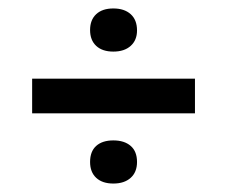

<svg xmlns="http://www.w3.org/2000/svg" viewBox="-20 -537 536 454"><path d="M56 -269V-351H441V-269ZM248 -415Q222 -415 207.5 -428.5Q193 -442 193 -466Q193 -490 207.5 -503.5Q222 -517 248 -517Q274 -517 289 -503.5Q304 -490 304 -465Q304 -442 289 -428.5Q274 -415 248 -415ZM248 -103Q222 -103 207.5 -116.5Q193 -130 193 -154Q193 -179 207.5 -192Q222 -205 248 -205Q274 -205 289 -192Q304 -179 304 -154Q304 -130 289 -116.5Q274 -103 248 -103Z"/></svg>

Font: Bricolage Grotesque 60pt
Style: Regular
Weight: 400
Version: Version 1.001;gftools[0.9.33.dev8+g029e19f]